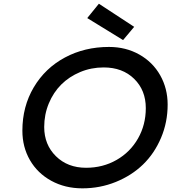

<svg xmlns="http://www.w3.org/2000/svg" viewBox="-20 -1006 927 1039"><path d="M452.1 -908.2 515.1 -985.8 706.1 -860.8 646 -789.1ZM101.1 -298.8Q101.1 -429.7 162.8 -533.7Q224.6 -637.7 331.3 -694.8Q438 -752 569.8 -752Q661.1 -752 733.9 -710.9Q806.6 -669.9 846.9 -598.6Q887.2 -527.3 887.2 -439.9Q887.2 -344.2 851.3 -259.8Q815.4 -175.3 753.9 -115.7Q692.4 -56.2 606.9 -21.5Q521.5 13.2 425.8 13.2Q332 13.2 257.6 -27.6Q183.1 -68.4 142.1 -139.4Q101.1 -210.4 101.1 -298.8ZM219.2 -318.8Q219.2 -223.1 282.7 -160.6Q346.2 -98.1 445.8 -98.1Q536.6 -98.1 610.6 -140.4Q684.6 -182.6 726.8 -256.6Q769 -330.6 769 -420.9Q769 -517.6 706.1 -579.3Q643.1 -641.1 541 -641.1Q473.6 -641.1 414.1 -616.2Q354.5 -591.3 311.8 -548.8Q269 -506.3 244.1 -446.3Q219.2 -386.2 219.2 -318.8Z"/></svg>

Font: Involve SemiBold Oblique
Style: Italic
Weight: 600
Italic angle: -10.5°
Designer: Stefan Peev
Foundry: Context Ltd.
Version: Version 1.001